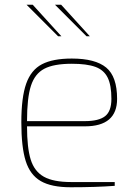

<svg xmlns="http://www.w3.org/2000/svg" viewBox="-20 -784 584 810"><path d="M70 -268Q70 -373 90.5 -431Q111 -489 157 -513Q203 -537 283 -537Q382 -537 428 -499Q474 -461 474 -367Q474 -251 338 -251H94Q94 -161 109.5 -111Q125 -61 165 -38.5Q205 -16 280 -16H464V0Q384 6 278 6Q197 6 152 -20Q107 -46 88.5 -104.5Q70 -163 70 -268ZM338 -273Q397 -273 423.5 -294Q450 -315 450 -367Q450 -425 434 -457Q418 -489 382 -502Q346 -515 283 -515Q207 -515 167 -494Q127 -473 110.5 -422Q94 -371 94 -273ZM92 -764H118L239 -631H225ZM212 -764H238L359 -631H345Z"/></svg>

Font: Exo Thin
Style: Regular
Weight: 250
Designer: Natanael Gama
Foundry: Natanael Gama
Version: Version 1.500; ttfautohint (v1.6)